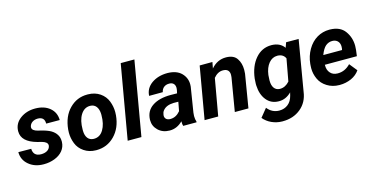

<svg xmlns="http://www.w3.org/2000/svg" viewBox="-89 -1209 3658 1875"><g transform="rotate(-15 1740.0 -271.0)"><path d="M307.6 -148.9C301.3 -113.8 266.1 -91.3 215.3 -91.3C162.6 -91.8 135.7 -117.7 134.3 -168L4.4 -168.9C4.9 -116.7 24.9 -73.7 64 -41C103 -7.8 151.9 9.3 210.4 9.8C212.9 9.8 215.8 9.8 218.3 9.8C255.4 9.8 291 3.4 325.7 -9.8C395.5 -36.6 439.5 -88.4 441.4 -155.3C441.4 -157.2 441.4 -159.2 441.4 -161.1C441.4 -187.5 435.5 -210.4 422.9 -230C410.6 -250 392.6 -266.6 368.7 -280.8C344.7 -294.4 310.5 -306.6 265.6 -317.4L246.1 -321.8C206.1 -331.5 186.5 -347.2 186.5 -369.6C186.5 -372.1 186.5 -374.5 187 -377C194.3 -413.6 229 -436.5 272 -436.5C316.9 -436 339.4 -413.6 339.4 -369.6C339.4 -369.1 339.4 -368.2 339.4 -367.7L476.1 -367.2C475.6 -418.5 456.5 -460 419.9 -490.7C383.3 -521.5 335 -537.6 275.4 -538.1C274.4 -538.1 272.9 -538.1 272 -538.1C213.4 -538.1 163.1 -522.5 121.1 -491.7C79.1 -460.4 57.1 -419.9 55.7 -370.1C55.7 -368.2 55.7 -366.2 55.7 -364.3C55.7 -293.9 106.9 -245.1 209 -216.8L253.4 -205.6C290 -195.3 308.6 -179.2 308.6 -157.2C308.6 -154.8 308.1 -151.9 307.6 -148.9Z M807.1 -538.1C804.2 -538.1 801.8 -538.1 799.3 -538.1C729 -538.1 668.9 -513.2 619.1 -462.4C569.3 -412.1 540 -343.3 531.7 -255.9C530.8 -245.1 530.3 -234.4 530.3 -223.6C530.3 -187 537.1 -150.4 551.3 -114.3C565.4 -78.1 589.4 -48.8 623 -25.9C656.7 -2.9 696.3 9.3 742.2 9.8C744.1 9.8 745.6 9.8 747.6 9.8C820.3 9.8 881.3 -15.6 931.6 -66.9C981.9 -118.2 1011.2 -186 1018.6 -270C1019.5 -281.2 1020 -292 1020 -302.7C1020 -339.8 1013.2 -376.5 999 -413.1C984.9 -449.2 961.4 -479 927.7 -502.4C894 -525.4 853.5 -537.6 807.1 -538.1ZM668 -205.6C668 -210.4 668 -215.3 668 -220.2C668 -280.8 679.2 -330.1 702.6 -367.7C726.1 -405.3 757.3 -424.3 796.4 -424.3C797.9 -424.3 798.8 -424.3 800.3 -424.3C851.6 -422.9 879.9 -382.8 882.3 -320.3C882.3 -316.4 882.3 -312 882.3 -308.1C882.3 -248 871.1 -199.2 848.1 -161.1C825.2 -122.6 793.5 -103.5 752.9 -103.5C751.5 -103.5 750.5 -103.5 749 -103.5C698.2 -105 669.4 -143.1 668 -205.6Z M1333.5 -750H1195.3L1064.9 0H1203.6Z M1761.2 0 1761.7 -9.3C1756.3 -23.9 1753.4 -41 1753.4 -61.5C1753.4 -63.5 1753.4 -65.4 1753.4 -67.9L1755.9 -99.1L1796.4 -352.1C1797.4 -359.9 1797.4 -367.2 1797.4 -374C1797.4 -418.5 1781.7 -456.5 1750.5 -488.3C1718.8 -520 1673.3 -536.6 1613.3 -538.1C1611.8 -538.1 1610.8 -538.1 1609.4 -538.1C1546.4 -538.1 1493.2 -522.5 1449.2 -491.7C1405.8 -460.4 1382.8 -419.4 1380.4 -369.1L1518.6 -369.6C1526.9 -412.1 1558.6 -434.1 1598.6 -434.1C1599.6 -434.1 1601.1 -434.1 1602.1 -434.1C1634.8 -433.6 1655.3 -415.5 1658.7 -384.8C1659.2 -381.3 1659.2 -378.4 1659.2 -375C1659.2 -368.2 1658.7 -361.3 1657.2 -354L1650.4 -322.3L1585.9 -323.2C1508.3 -323.2 1446.8 -308.1 1400.9 -277.3C1354.5 -246.6 1330.6 -202.1 1328.1 -144.5C1328.1 -142.1 1328.1 -139.2 1328.1 -136.7C1328.1 -96.7 1342.8 -62.5 1372.1 -34.2C1401.9 -5.4 1439.5 9.3 1485.8 9.8C1487.3 9.8 1489.3 9.8 1490.7 9.8C1538.6 9.8 1582 -9.3 1620.6 -47.9C1620.6 -45.4 1620.6 -43 1620.6 -40.5C1620.6 -24.9 1622.1 -11.7 1626 0ZM1520 -97.2C1485.4 -97.7 1467.3 -118.7 1467.3 -144.5C1467.3 -147.5 1467.8 -151.4 1468.3 -154.8C1470.2 -170.4 1475.1 -183.6 1483.4 -194.3C1505.9 -224.1 1542.5 -239.3 1593.3 -240.7L1641.1 -240.2L1624 -148.9C1595.2 -114.3 1562 -97.2 1524.4 -97.2C1522.9 -97.2 1521.5 -97.2 1520 -97.2Z M1934.1 -528.3 1842.3 0H1980L2045.9 -373C2073.7 -406.7 2104.5 -423.3 2139.2 -423.3C2140.6 -423.3 2141.6 -423.3 2143.1 -423.3C2180.7 -422.4 2201.2 -405.3 2205.6 -372.1C2206.1 -368.2 2206.1 -364.3 2206.1 -359.9C2206.1 -353 2205.6 -345.2 2204.6 -337.4L2147.9 0H2285.6L2341.3 -335.9C2342.8 -349.6 2343.3 -362.3 2343.3 -374.5C2343.3 -419.4 2333 -457.5 2311.5 -489.3C2290.5 -521 2254.9 -537.1 2205.1 -538.1C2203.6 -538.1 2202.1 -538.1 2200.2 -538.1C2142.1 -538.1 2092.3 -514.2 2051.3 -466.3L2063 -528.8Z M2419.9 -264.6C2418 -245.1 2417 -227.1 2417 -211.4C2417 -205.6 2417 -199.7 2417.5 -194.3C2420.4 -134.3 2437 -85.4 2467.3 -47.9C2497.6 -10.3 2538.6 9.3 2589.8 9.8C2591.3 9.8 2592.8 9.8 2594.7 9.8C2640.6 9.8 2682.1 -8.8 2719.2 -45.9L2711.4 -14.2C2702.1 22.5 2685.5 50.3 2660.6 69.8C2636.2 88.9 2607.4 98.6 2574.2 98.6C2572.3 98.6 2569.8 98.6 2567.9 98.6C2521.5 97.2 2483.4 77.1 2452.6 38.6L2384.3 122.6C2405.8 148.9 2433.1 169.9 2466.3 185.1C2499.5 200.2 2534.2 208 2570.8 208.5C2573.2 208.5 2575.2 208.5 2577.6 208.5C2649.4 208.5 2710 188.5 2759.3 147.9C2809.1 107.4 2838.9 52.2 2848.1 -18.1L2934.6 -528.3L2808.1 -528.8L2790 -477.5C2762.2 -517.1 2720.2 -537.1 2664.1 -538.6C2662.6 -538.6 2661.6 -538.6 2660.2 -538.6C2595.7 -538.6 2542 -513.2 2499 -462.9C2456.1 -412.6 2429.7 -346.2 2419.9 -264.6ZM2555.2 -207C2555.2 -209 2555.2 -210.9 2555.2 -212.9C2555.2 -226.6 2556.2 -243.7 2558.1 -264.6C2564.5 -313 2579.6 -352.1 2603.5 -380.9C2627.4 -409.7 2656.2 -423.8 2689.9 -423.8C2690.9 -423.8 2692.4 -423.8 2693.4 -423.8C2731 -422.4 2756.8 -406.7 2771 -376L2730 -152.3C2702.1 -120.6 2670.4 -104.5 2634.8 -104.5C2633.3 -104.5 2631.8 -104.5 2630.4 -104.5C2581.5 -106.4 2555.2 -146 2555.2 -207Z M3203.1 9.8C3204.6 9.8 3206.5 9.8 3208 9.8C3249 9.8 3288.1 1.5 3324.7 -14.6C3361.3 -31.2 3389.6 -54.7 3409.7 -84.5L3346.7 -162.6C3310.1 -124 3267.6 -104.5 3219.7 -104.5C3217.8 -104.5 3216.3 -104.5 3214.8 -104.5C3184.1 -105 3159.7 -115.2 3142.6 -135.3C3125 -154.8 3116.7 -180.2 3116.7 -211.4C3116.7 -213.9 3116.7 -215.8 3116.7 -218.3H3440.4L3448.2 -278.3C3449.7 -293 3450.7 -306.6 3450.7 -320.3C3450.7 -376.5 3435.1 -426.3 3403.3 -470.2C3371.6 -514.2 3321.8 -536.6 3253.9 -538.1C3251.5 -538.1 3249 -538.1 3246.1 -538.1C3201.7 -538.1 3159.7 -526.9 3121.6 -504.4C3083 -481.4 3051.3 -448.7 3026.4 -405.8C3001.5 -362.8 2986.3 -315.4 2981.4 -264.2L2980 -244.6C2979.5 -236.3 2979 -227.5 2979 -219.2C2979 -182.1 2986.8 -146 3002.9 -110.8C3019 -75.2 3044.9 -46.4 3080.6 -24.4C3116.2 -2 3156.7 9.3 3203.1 9.8ZM3247.1 -424.3C3286.1 -423.8 3313 -401.4 3319.3 -363.8C3320.3 -358.4 3320.3 -353 3320.3 -347.2C3320.3 -340.8 3319.8 -334 3318.8 -326.7L3315.9 -314H3126.5C3142.1 -355 3159.7 -383.8 3178.7 -399.9C3198.2 -416 3220.2 -424.3 3244.1 -424.3C3245.1 -424.3 3246.1 -424.3 3247.1 -424.3Z"/></g></svg>

Font: Roboto
Style: Bold Italic
Weight: 700
Italic angle: -12°
Designer: Google
Version: Version 2.137; 2017